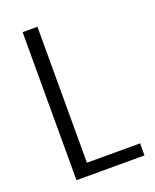

<svg xmlns="http://www.w3.org/2000/svg" viewBox="-132 -776 686 852"><g transform="rotate(-20 210.5 -349.5)"><path d="M150 -699C150 -699 80 -699 80 -699C80 -699 80 0 80 0C80 0 401 0 401 0C401 0 401 -57 401 -57C401 -57 150 -57 150 -57C150 -57 150 -699 150 -699Z"/></g></svg>

Font: wox.body
Style: Regular
Weight: 500
Designer: Ninad Kale (Devanagari), Jonny Pinhorn (Latin)
Foundry: Indian Type Foundry
Version: ""